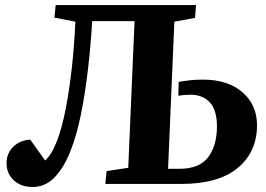

<svg xmlns="http://www.w3.org/2000/svg" viewBox="-20 -730 1056 762"><path d="M514 -646H346Q340 -549 329 -454Q318 -359 301 -275Q284 -191 258 -126.5Q232 -62 195.5 -25Q159 12 110 12Q62 12 34 -15Q6 -42 6 -82Q6 -121 32 -147Q58 -173 100 -176L159 -93Q185 -116 205.5 -169Q226 -222 240.5 -296.5Q255 -371 265 -460Q275 -549 279 -644L196 -660L201 -710H758L754 -659L672 -644L647 -60H691Q772 -60 806.5 -106.5Q841 -153 841 -228Q841 -293 813 -323.5Q785 -354 736 -354Q710 -354 688 -350L689 -405Q712 -409 734.5 -411.5Q757 -414 786 -414Q884 -414 942 -364Q1000 -314 1000 -233Q1000 -127 923.5 -63.5Q847 0 699 0H398L403 -51L489 -64Z"/></svg>

Font: Literata 36pt
Style: Bold Italic
Weight: 700
Italic angle: -2°
Designer: Latin by Veronika Burian and Jose Scaglione. Greek by Irene Vlachou. Cyrillic by Vera Evstafieva
Foundry: TypeTogether
Version: Version 3.002